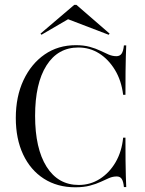

<svg xmlns="http://www.w3.org/2000/svg" viewBox="-20 -771 605 802"><path d="M294.4 11.3Q219.4 11.3 163.3 -24.6Q107.3 -60.5 76.6 -125.8Q46 -191.1 46 -278.2Q46 -367.7 78.2 -436.3Q110.5 -504.8 166.5 -543.5Q222.6 -582.3 296.8 -582.3Q329.8 -582.3 354.8 -575.4Q379.8 -568.5 398.8 -559.3Q417.7 -550 433.9 -543.1Q450 -536.3 466.1 -536.3Q480.6 -536.3 487.9 -546.8Q495.2 -557.3 497.6 -581.5H507.3Q506.5 -561.3 505.6 -535.5Q504.8 -509.7 504.4 -471.4Q504 -433.1 504 -375H494.4Q487.1 -434.7 460.1 -479Q433.1 -523.4 394 -548Q354.8 -572.6 307.3 -572.6Q221.8 -572.6 174.2 -497.6Q126.6 -422.6 126.6 -287.1Q126.6 -150.8 174.6 -74.6Q222.6 1.6 308.9 1.6Q357.3 1.6 397.2 -23.8Q437.1 -49.2 462.9 -93.5Q488.7 -137.9 494.4 -196H504Q504 -139.5 504.4 -100.8Q504.8 -62.1 505.6 -35.9Q506.5 -9.7 507.3 10.5H497.6Q495.2 -13.7 488.3 -23.8Q481.5 -33.9 467.7 -33.9Q450.8 -33.9 435.1 -27Q419.4 -20.2 400.4 -11.3Q381.5 -2.4 355.6 4.4Q329.8 11.3 294.4 11.3ZM153.2 -625.8 149.2 -630.6 290.3 -750.8H299.2L437.9 -630.6L433.9 -625.8L248.4 -696.8L283.1 -701.6Z"/></svg>

Font: Playfair 144pt SemiCondensed Light
Style: Regular
Weight: 300
Width: 4
Designer: Claus Eggers Sørensen
Foundry: Claus Eggers Sørensen
Version: Version 2.203